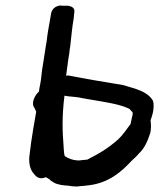

<svg xmlns="http://www.w3.org/2000/svg" viewBox="-20 -677 588 700"><path d="M106 -283 112 -270C108 -249 105 -227 101 -206C95 -172 91 -140 87 -106C85 -83 89 -59 103 -44C110 -35 122 -20 147 -31C150 -29 155 -27 161 -23L163 -20C168 -17 169 -16 177 -11C191 -3 212 -1 229 0C238 2 251 3 260 3H261C268 2 277 1 282 1H283C292 0 300 -1 308 -2C379 -12 423 -51 461 -92C469 -99 478 -107 486 -117C506 -135 518 -162 526 -187C533 -206 530 -227 529 -239C532 -247 536 -259 538 -269C540 -283 542 -298 537 -311C523 -334 498 -345 472 -354L428 -367C361 -378 295 -389 228 -402C226 -402 224 -401 221 -401C225 -427 228 -458 233 -485V-486C233 -493 235 -500 236 -508C240 -542 243 -579 249 -612V-613C250 -622 250 -628 251 -632C254 -651 237 -654 229 -656H209C209 -656 201 -657 199 -657C167 -652 166 -627 165 -620L155 -563C153 -552 152 -541 150 -526C145 -500 141 -465 136 -438C132 -418 131 -393 127 -372C125 -362 123 -354 122 -343C109 -333 91 -301 106 -283ZM215 -328H216C218 -328 220 -327 228 -326C247 -324 266 -323 281 -319L316 -313C368 -304 418 -297 452 -280L460 -271C463 -268 465 -269 463 -256L461 -249L459 -239C458 -235 458 -234 456 -225C441 -205 429 -186 411 -169C376 -138 344 -118 298 -95C293 -95 289 -94 288 -94H286C281 -93 281 -94 269 -92C247 -92 229 -99 216 -108C214 -114 213 -124 212 -139V-142C207 -202 206 -254 215 -328Z"/></svg>

Font: Scribbler
Style: BlkIta
Weight: 900
Designer: Mew Too
Foundry: Cannot Into Space Fonts
Version: Version 1.001